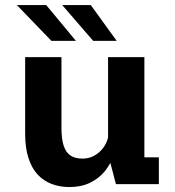

<svg xmlns="http://www.w3.org/2000/svg" viewBox="-20 -725 690 756"><path d="M253.5 11.5Q215 11.5 183 -0.8Q151 -13 127.8 -38.2Q104.5 -63.5 91.8 -103.5Q79 -143.5 79 -198.5V-500H222V-221Q222 -177.5 230.8 -151Q239.5 -124.5 257.8 -112.5Q276 -100.5 304.5 -100.5Q325.5 -100.5 343.2 -108.2Q361 -116 375 -129.8Q389 -143.5 397.5 -161.2Q406 -179 408 -198L439 -183Q439 -148.5 427.5 -114Q416 -79.5 392.8 -51Q369.5 -22.5 334.8 -5.5Q300 11.5 253.5 11.5ZM436.5 0 405.5 -118V-500H548.5V-76.5L526 -105.5H605.5V0ZM347 -564 225 -705H337.5L439.5 -564ZM182.5 -564 46.5 -705H162L279 -564Z"/></svg>

Font: Trispace Thin SemiBold
Style: Regular
Weight: 600
Version: Version 1.210